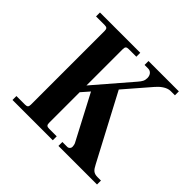

<svg xmlns="http://www.w3.org/2000/svg" viewBox="-167 -908 1105 1105"><g transform="rotate(45 385.0 -356.0)"><path d="M62 0H390V-32H328C310 -32 304 -38 304 -56V-305L347 -354L492 -78C495 -72 497 -59 497 -53C497 -42 488 -32 476 -32H436V0H750V-32H723C690 -32 679 -45 663 -76L452 -475L586 -630C606 -654 638 -680 669 -680H704V-712H457V-680H486C508 -680 522 -662 522 -638C522 -616 514 -604 497 -584L304 -360V-656C304 -674 310 -680 328 -680H390V-712H62V-680H132C150 -680 156 -674 156 -656V-56C156 -38 150 -32 132 -32H62Z"/></g></svg>

Font: Old Standard
Style: Bold
Weight: 700
Designer: Alexey Kryukov <alexios@thessalonica.org.ru>
Version: Version 2.0.2